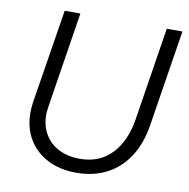

<svg xmlns="http://www.w3.org/2000/svg" viewBox="-80 -778 856 869"><g transform="rotate(10 348.0 -343.5)"><path d="M326 13Q252 13 195.5 -15.5Q139 -44 107 -96.5Q75 -149 75 -219Q75 -231 76 -243.5Q77 -256 79 -269L148 -700H220L151 -262Q150 -252 148.5 -242.5Q147 -233 147 -224Q147 -172 170 -133Q193 -94 234.5 -73Q276 -52 330 -52Q393 -52 438 -79.5Q483 -107 511 -156.5Q539 -206 549 -269L617 -700H689L619 -258Q606 -174 567.5 -113Q529 -52 467.5 -19.5Q406 13 326 13Z"/></g></svg>

Font: MuseoModerno Thin Light
Style: Italic
Weight: 300
Italic angle: -9°
Version: Version 1.003